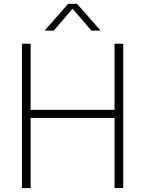

<svg xmlns="http://www.w3.org/2000/svg" viewBox="-20 -964 744 984"><path d="M92.5 0V-740H137V-401H567V-740H611.5V0H567V-359.5H137V0ZM495.5 -807H448.5L352 -919.5L255.5 -807H208.5L329.5 -944.5H375Z"/></svg>

Font: Encode Sans ExtraLight
Style: Regular
Weight: 275
Designer: Multiple Designers
Foundry: Impallari Type
Version: Version 2.000